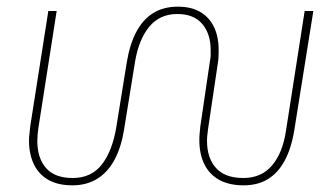

<svg xmlns="http://www.w3.org/2000/svg" viewBox="-20 -543 1005 576"><path d="M197 13Q154 13 125 -3.5Q96 -20 81.5 -50.5Q67 -81 67 -121Q67 -132 68.5 -143Q70 -154 71 -166L125 -510H150L95 -158Q92 -137 92 -120Q92 -69 118 -39Q144 -9 198 -9Q254 -9 285.5 -49.5Q317 -90 329 -162L360 -354Q369 -410 389 -447.5Q409 -485 440 -504Q471 -523 513 -523Q554 -523 581 -507Q608 -491 622 -462Q636 -433 636 -392Q636 -382 635.5 -371.5Q635 -361 633 -350L604 -155Q603 -146 602 -137.5Q601 -129 601 -121Q601 -69 628 -39Q655 -9 710 -9Q764 -9 796 -46.5Q828 -84 838 -151L894 -510H920L863 -153Q854 -98 834 -61Q814 -24 783.5 -5.5Q753 13 711 13Q667 13 637.5 -3.5Q608 -20 593 -50.5Q578 -81 578 -123Q578 -133 579 -143.5Q580 -154 581 -164L610 -361Q612 -369 612 -377Q612 -385 612 -392Q612 -442 586.5 -471.5Q561 -501 512 -501Q459 -501 427.5 -462.5Q396 -424 385 -357L352 -153Q344 -103 324.5 -65.5Q305 -28 273 -7.5Q241 13 197 13Z"/></svg>

Font: MuseoModerno Thin Thin
Style: Italic
Weight: 250
Italic angle: -9°
Version: Version 1.003